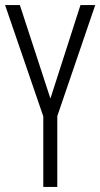

<svg xmlns="http://www.w3.org/2000/svg" viewBox="-20 -734 394 754"><path d="M178 -347 296 -714H354L205 -278V0H150V-277L0 -714H58Z"/></svg>

Font: Noto Sans Myanmar ExtraCondensed Light
Style: Regular
Weight: 300
Width: 2
Designer: Monotype Design Team
Foundry: Monotype Imaging Inc.
Version: Version 2.107; ttfautohint (v1.8.4.7-5d5b)